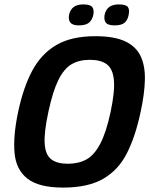

<svg xmlns="http://www.w3.org/2000/svg" viewBox="-20 -842 678 870"><path d="M62 -334Q85 -444 125.5 -520.5Q166 -597 234.5 -637.5Q303 -678 412 -678Q497 -678 546.5 -655Q596 -632 617 -588Q638 -544 636.5 -480Q635 -416 617 -334Q594 -225 555.5 -148.5Q517 -72 448 -32Q379 8 266 8Q157 8 105 -32Q53 -72 46 -148.5Q39 -225 62 -334ZM199 -334Q179 -241 182.5 -190.5Q186 -140 212.5 -120Q239 -100 287 -100Q336 -100 371.5 -119.5Q407 -139 434 -190Q461 -241 481 -334Q501 -428 496 -479.5Q491 -531 463.5 -551Q436 -571 387 -571Q339 -571 304.5 -551Q270 -531 244.5 -479.5Q219 -428 199 -334ZM403 -775Q398 -752 383.5 -739.5Q369 -727 337 -727Q309 -727 299 -739.5Q289 -752 293 -775Q298 -798 313.5 -810Q329 -822 357 -822Q389 -822 398 -810Q407 -798 403 -775ZM563 -775Q559 -752 545 -739.5Q531 -727 499 -727Q469 -727 459.5 -739.5Q450 -752 454 -775Q459 -798 474.5 -810Q490 -822 519 -822Q551 -822 559.5 -810Q568 -798 563 -775Z"/></svg>

Font: Glory Thin
Style: Bold Italic
Weight: 700
Italic angle: -12°
Version: Version 1.011